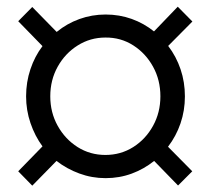

<svg xmlns="http://www.w3.org/2000/svg" viewBox="-20 -537 640 582"><path d="M77.8 25.8 35.2 -17.8 108.8 -93.3Q85.7 -124.8 72.4 -163.9Q59.1 -202.9 59.1 -245Q59.1 -288.1 72.2 -327.1Q85.2 -366.2 108.8 -397.2L35.2 -472.7L77.8 -515.8L151.8 -440.2Q182.3 -465.3 220.4 -479.2Q258.5 -493 300.1 -493Q341.7 -493 379 -479.7Q416.3 -466.3 446.8 -441.8L518.8 -516.7L563.2 -471.8L489.8 -397.8Q514.3 -365.8 527.4 -326.9Q540.5 -288.1 540.5 -245Q540.5 -201.9 527.2 -163.1Q513.9 -124.2 489.3 -92.2L562.8 -17.8L519.7 25.3L447.2 -49.2Q416.7 -24.6 379.4 -10.8Q342.1 3 300.1 3Q258.5 3 220.4 -11.1Q182.3 -25.1 151.3 -49.2ZM299.5 -67.3Q346 -67.3 383.9 -91.2Q421.7 -115.2 443.9 -155.6Q466.2 -196 466.2 -245Q466.2 -294.5 443.9 -334.9Q421.7 -375.3 383.9 -399.5Q346 -423.7 299.5 -423.2Q253.6 -423.2 215.5 -399.2Q177.4 -375.3 154.9 -334.9Q132.4 -294.5 132.4 -245Q132.4 -196 154.9 -155.6Q177.4 -115.2 215.2 -91.2Q253.1 -67.3 299.5 -67.3Z"/></svg>

Font: Mulish ExtraLight
Style: Regular
Weight: 200
Designer: Vernon Adams
Foundry: Vernon Adams
Version: Version 3.603